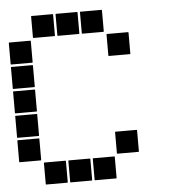

<svg xmlns="http://www.w3.org/2000/svg" viewBox="-51 -742 701 783"><g transform="rotate(-5 300.0 -350.0)"><path d="M307 -695H393Q395 -695 395 -693V-607Q395 -605 393 -605H307Q305 -605 305 -607V-693Q305 -695 307 -695ZM207 -695H293Q295 -695 295 -693V-607Q295 -605 293 -605H207Q205 -605 205 -607V-693Q205 -695 207 -695ZM107 -695H193Q195 -695 195 -693V-607Q195 -605 193 -605H107Q105 -605 105 -607V-693Q105 -695 107 -695ZM407 -595H493Q495 -595 495 -593V-507Q495 -505 493 -505H407Q405 -505 405 -507V-593Q405 -595 407 -595ZM7 -595H93Q95 -595 95 -593V-507Q95 -505 93 -505H7Q5 -505 5 -507V-593Q5 -595 7 -595ZM7 -495H93Q95 -495 95 -493V-407Q95 -405 93 -405H7Q5 -405 5 -407V-493Q5 -495 7 -495ZM7 -395H93Q95 -395 95 -393V-307Q95 -305 93 -305H7Q5 -305 5 -307V-393Q5 -395 7 -395ZM7 -295H93Q95 -295 95 -293V-207Q95 -205 93 -205H7Q5 -205 5 -207V-293Q5 -295 7 -295ZM407 -195H493Q495 -195 495 -193V-107Q495 -105 493 -105H407Q405 -105 405 -107V-193Q405 -195 407 -195ZM7 -195H93Q95 -195 95 -193V-107Q95 -105 93 -105H7Q5 -105 5 -107V-193Q5 -195 7 -195ZM307 -95H393Q395 -95 395 -93V-7Q395 -5 393 -5H307Q305 -5 305 -7V-93Q305 -95 307 -95ZM207 -95H293Q295 -95 295 -93V-7Q295 -5 293 -5H207Q205 -5 205 -7V-93Q205 -95 207 -95ZM107 -95H193Q195 -95 195 -93V-7Q195 -5 193 -5H107Q105 -5 105 -7V-93Q105 -95 107 -95Z"/></g></svg>

Font: Pixel Panel Black
Style: Regular
Weight: 900
Monospace: yes
Designer: Óliver Lalan
Foundry: Óliver Lalan
Version: Version 1.000; ttfautohint (v1.8.4.7-5d5b-dirty);gftools[0.9